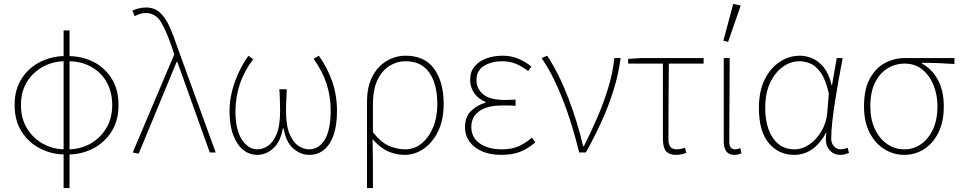

<svg xmlns="http://www.w3.org/2000/svg" viewBox="-20 -772 4864 972"><path d="M302 180V-618H332V180ZM308 10Q244 10 185.5 -19Q127 -48 90.5 -104Q54 -160 54 -240Q54 -320 90.5 -375.5Q127 -431 185.5 -459.5Q244 -488 308 -488V-462Q250 -462 199 -435Q148 -408 117 -358Q86 -308 86 -240Q86 -172 117 -121.5Q148 -71 199 -43.5Q250 -16 308 -16ZM326 10V-16Q385 -16 435.5 -43.5Q486 -71 517 -121.5Q548 -172 548 -240Q548 -308 519 -358Q490 -408 439.5 -435Q389 -462 326 -462V-488Q394 -488 451.5 -459.5Q509 -431 544.5 -375.5Q580 -320 580 -240Q580 -160 543.5 -104Q507 -48 449 -19Q391 10 326 10Z M682 6 652 0 862 -496 854 -522Q824 -612 796 -659Q768 -706 718 -706Q700 -706 686.5 -701Q673 -696 662 -690L650 -718Q662 -724 680 -729Q698 -734 720 -734Q761 -734 789 -709Q817 -684 838.5 -636.5Q860 -589 882 -522L1072 0H1042L878 -458H874Z M1282 12Q1243 12 1211.5 -13Q1180 -38 1161 -87.5Q1142 -137 1142 -210Q1142 -260 1154.5 -309.5Q1167 -359 1188.5 -405Q1210 -451 1238 -490L1262 -472Q1217 -414 1194.5 -347Q1172 -280 1172 -206Q1172 -116 1204 -66Q1236 -16 1284 -16Q1309 -16 1335.5 -33Q1362 -50 1380 -92.5Q1398 -135 1398 -210Q1398 -225 1397.5 -242.5Q1397 -260 1396.5 -280Q1396 -300 1394 -320H1432Q1431 -300 1430 -280Q1429 -260 1428.5 -242.5Q1428 -225 1428 -210Q1428 -135 1446.5 -92.5Q1465 -50 1492 -33Q1519 -16 1544 -16Q1595 -16 1624.5 -65.5Q1654 -115 1654 -212Q1654 -283 1633.5 -347Q1613 -411 1568 -474L1594 -490Q1638 -429 1662 -359Q1686 -289 1686 -212Q1686 -137 1668.5 -87.5Q1651 -38 1619.5 -13Q1588 12 1546 12Q1501 12 1464 -21Q1427 -54 1416 -122H1412Q1400 -54 1363.5 -21Q1327 12 1282 12Z M1838 180V-257Q1838 -334 1865.5 -385.5Q1893 -437 1937.5 -463.5Q1982 -490 2034 -490Q2130 -490 2178 -423.5Q2226 -357 2226 -246Q2226 -165 2198 -107.5Q2170 -50 2125 -19Q2080 12 2030 12Q1985 12 1945 -5.5Q1905 -23 1866 -68Q1867 -20 1867.5 18Q1868 56 1868 94Q1868 132 1868 180ZM2032 -16Q2077 -16 2114 -45.5Q2151 -75 2172.5 -127Q2194 -179 2194 -246Q2194 -307 2177.5 -356Q2161 -405 2125.5 -433.5Q2090 -462 2032 -462Q1990 -462 1952.5 -439Q1915 -416 1891.5 -368Q1868 -320 1868 -244V-102Q1912 -48 1952.5 -32Q1993 -16 2032 -16Z M2518 12Q2461 12 2420 -6Q2379 -24 2356.5 -55.5Q2334 -87 2334 -128Q2334 -182 2366.5 -212Q2399 -242 2438 -252V-256Q2401 -271 2380.5 -301Q2360 -331 2360 -368Q2360 -408 2382 -435Q2404 -462 2441.5 -476Q2479 -490 2524 -490Q2568 -490 2603.5 -475Q2639 -460 2670 -435L2654 -412Q2623 -436 2591.5 -449Q2560 -462 2522 -462Q2470 -462 2431 -439Q2392 -416 2392 -366Q2392 -324 2425.5 -295Q2459 -266 2536 -266Q2550 -266 2560.5 -266.5Q2571 -267 2590 -268V-236Q2569 -238 2554 -238Q2539 -238 2522 -238Q2446 -238 2406 -209Q2366 -180 2366 -129Q2366 -77 2408 -46.5Q2450 -16 2522 -16Q2567 -16 2600.5 -29.5Q2634 -43 2673 -75L2690 -51Q2649 -17 2610.5 -2.5Q2572 12 2518 12Z M2912 0Q2891 -87 2863 -173Q2835 -259 2800 -337Q2765 -415 2722 -478L2750 -490Q2779 -447 2806.5 -391.5Q2834 -336 2857.5 -274.5Q2881 -213 2900 -151Q2919 -89 2932 -32H2936Q2970 -99 3003 -175Q3036 -251 3059.5 -328.5Q3083 -406 3090 -478H3122Q3111 -396 3086.5 -317Q3062 -238 3026.5 -159.5Q2991 -81 2946 0Z M3404 12Q3379 12 3364 3.5Q3349 -5 3342.5 -23.5Q3336 -42 3336 -72V-450H3160V-474L3226 -478H3542V-450H3366Q3365 -353 3364.5 -258Q3364 -163 3364 -66Q3364 -41 3374 -28.5Q3384 -16 3406 -16Q3417 -16 3428 -18.5Q3439 -21 3448 -24L3454 2Q3447 5 3433 8.5Q3419 12 3404 12Z M3698 12Q3681 12 3669 5Q3657 -2 3650.5 -17.5Q3644 -33 3644 -58V-478H3674Q3674 -406 3673.5 -335.5Q3673 -265 3672.5 -194.5Q3672 -124 3672 -52Q3672 -34 3680 -25Q3688 -16 3700 -16Q3707 -16 3713 -17.5Q3719 -19 3728 -22L3734 4Q3727 7 3718 9.5Q3709 12 3698 12ZM3666 -560 3642 -566 3692 -752 3730 -744Z M4000 12Q3922 12 3872 -47.5Q3822 -107 3822 -225Q3822 -310 3851 -369Q3880 -428 3927.5 -459Q3975 -490 4030 -490Q4062 -490 4094.5 -475.5Q4127 -461 4152.5 -428Q4178 -395 4190 -340H4192L4216 -478H4246Q4236 -426 4226 -370Q4216 -314 4207.5 -259.5Q4199 -205 4193.5 -156.5Q4188 -108 4188 -70Q4188 -46 4202.5 -31Q4217 -16 4236 -16Q4245 -16 4254.5 -18.5Q4264 -21 4271 -24L4278 2Q4271 5 4260 8.5Q4249 12 4234 12Q4198 12 4176 -16.5Q4154 -45 4164 -100H4162Q4101 12 4000 12ZM4002 -16Q4042 -16 4078.5 -41.5Q4115 -67 4139.5 -109.5Q4164 -152 4168 -202L4176 -298Q4160 -370 4134.5 -405Q4109 -440 4081 -451Q4053 -462 4028 -462Q3983 -462 3943.5 -434Q3904 -406 3879 -353.5Q3854 -301 3854 -225Q3854 -131 3893 -73.5Q3932 -16 4002 -16Z M4558 12Q4504 12 4457.5 -16.5Q4411 -45 4382.5 -100Q4354 -155 4354 -234Q4354 -319 4383 -373Q4412 -427 4459 -452.5Q4506 -478 4560 -478H4812V-448Q4770 -451 4730 -452.5Q4690 -454 4648 -454V-450Q4699 -422 4728.5 -367Q4758 -312 4758 -234Q4758 -155 4730.5 -100Q4703 -45 4657.5 -16.5Q4612 12 4558 12ZM4558 -16Q4606 -16 4644 -43Q4682 -70 4704 -119Q4726 -168 4726 -234Q4726 -290 4706.5 -339.5Q4687 -389 4650 -419.5Q4613 -450 4560 -450Q4512 -450 4472.5 -425.5Q4433 -401 4409.5 -353Q4386 -305 4386 -234Q4386 -168 4409 -119Q4432 -70 4471 -43Q4510 -16 4558 -16Z"/></svg>

Font: Source Sans 3 Variable
Style: Regular
Weight: 200
Designer: Paul D. Hunt
Foundry: Adobe Systems Incorporated
Version: Version 3.026